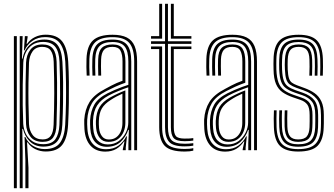

<svg xmlns="http://www.w3.org/2000/svg" viewBox="-20 -790 1759 1010"><path d="M113.5 200V52.2L109.2 -69.2H113.2Q127 -38.5 154.5 -22.1Q182 -5.8 215.2 -5.8Q272 -5.8 295.8 -38.9Q319.5 -72 323 -133.2Q326 -193 327 -247.9Q328 -302.8 327.1 -356.2Q326.2 -409.8 323.5 -465.2Q319.8 -529.2 295.6 -562Q271.5 -594.8 217.2 -594.8Q179.2 -594.8 150.6 -574.9Q122 -555 109.2 -524.8H105.8L110.8 -600H125.2V-593.2L119.8 -559.5H123Q138 -582.2 163.8 -594.9Q189.5 -607.5 220.5 -607.5Q279.2 -607.5 306.8 -572.6Q334.2 -537.8 338.8 -465.2Q341.8 -413 342.4 -359Q343 -305 342.1 -249Q341.2 -193 338.2 -134Q334.2 -62.2 307.1 -27.6Q280 7 220.5 7Q191.2 7 165.9 -5.4Q140.5 -17.8 125.8 -40.8H122.2L129.8 92.2V200ZM53 200V-600H68.5V200ZM83.8 200V-600H99.2L95.5 -481.8H99Q106.2 -526 136.5 -554Q166.8 -582 213.5 -582Q260 -582 282.4 -553.6Q304.8 -525.2 308.2 -465Q311.2 -410.8 311.9 -357.5Q312.5 -304.2 311.6 -249Q310.8 -193.8 307.8 -133.5Q305 -76.5 282.4 -48Q259.8 -19.5 209.5 -18.8Q166.2 -18.2 138.4 -44.8Q110.5 -71.2 100.8 -112.2H97.2L99.2 6.2V200ZM207.2 -31.5Q252.8 -31.5 271.5 -57.9Q290.2 -84.2 292.5 -132.5Q295.5 -212.8 296 -294.1Q296.5 -375.5 293 -464Q290.8 -518.8 270.4 -544.1Q250 -569.5 206.5 -569.5Q172.8 -569.5 150.1 -553.9Q127.5 -538.2 115.6 -513.4Q103.8 -488.5 102.5 -460.2Q100.5 -400.2 99.6 -344.2Q98.8 -288.2 99.5 -236.6Q100.2 -185 102.2 -138Q104 -110.8 115.9 -86.4Q127.8 -62 150.6 -46.8Q173.5 -31.5 207.2 -31.5ZM205 -43.8Q161 -43.8 139.9 -71.2Q118.8 -98.8 117 -137.5Q115 -188.5 114.4 -241.5Q113.8 -294.5 114.5 -349.4Q115.2 -404.2 117 -460Q119 -502 140.2 -529.1Q161.5 -556.2 202.8 -556.2Q241.2 -556.2 258.6 -533.6Q276 -511 277.8 -464.8Q279.8 -408.8 280.2 -355Q280.8 -301.2 280 -246.8Q279.2 -192.2 277.2 -134Q275.8 -88.5 259.1 -66.1Q242.5 -43.8 205 -43.8ZM204.8 -56.5Q233.5 -56.5 247 -75.4Q260.5 -94.2 262 -134.2Q265.2 -221.2 265.4 -299.2Q265.5 -377.2 262.5 -464.8Q261 -504 247.2 -523.8Q233.5 -543.5 202.5 -543.5Q167.8 -543.5 151 -519.2Q134.2 -495 132.5 -460Q130.5 -408.8 129.8 -354.6Q129 -300.5 129.8 -245.8Q130.5 -191 132.5 -137.5Q134 -103.5 151.6 -80Q169.2 -56.5 204.8 -56.5Z M686 0V-466Q686 -534.8 659.6 -564.6Q633.2 -594.5 572.2 -594.5Q509.2 -594.5 481 -567.8Q452.8 -541 450.2 -479.5Q449.5 -459.8 449.8 -437Q450 -414.2 451.2 -392.2H436Q434.8 -415 434.5 -436.9Q434.2 -458.8 435 -480Q437.2 -548.2 469.4 -577.8Q501.5 -607.2 572.2 -607.2Q618.5 -607.2 646.9 -592.9Q675.2 -578.5 688.2 -547.5Q701.2 -516.5 701.2 -466V0ZM547.2 -30.2Q580.8 -30.2 604.8 -48Q628.8 -65.8 641.8 -92.4Q654.8 -119 654.8 -145.5V-330.8Q632 -323.2 604.4 -312Q576.8 -300.8 552 -287.8Q510.8 -265.8 491 -235.2Q471.2 -204.8 469.2 -155Q468.8 -144.2 469.2 -134.5Q469.8 -124.8 470.5 -114.2Q473.2 -72.8 493.5 -51.5Q513.8 -30.2 547.2 -30.2ZM550.5 -43.8Q521.2 -43.8 505.1 -63.8Q489 -83.8 485.8 -115.2Q484.8 -126.5 484.5 -136.5Q484.2 -146.5 484.5 -154Q486.8 -199.2 503.8 -227.2Q520.8 -255.2 557.2 -276Q574.8 -286 596.5 -296.2Q618.2 -306.5 639.5 -314.5V-144Q639.5 -119 629.9 -96Q620.2 -73 600.6 -58.4Q581 -43.8 550.5 -43.8ZM552.5 -56.2Q577.2 -56.2 593 -68.8Q608.8 -81.2 616.4 -101.1Q624 -121 624 -143V-297.2Q607.2 -290 592.1 -281.9Q577 -273.8 562.5 -264.2Q530.5 -244.2 515.9 -219.8Q501.2 -195.2 500 -154Q499.8 -145.2 499.9 -136Q500 -126.8 501 -116.8Q503.2 -91.2 516.1 -73.8Q529 -56.2 552.5 -56.2ZM534 7.5Q484.8 7.5 456.5 -23.4Q428.2 -54.2 424.2 -110.5Q423.5 -124.8 423.2 -138.1Q423 -151.5 423.2 -160.5Q426.8 -214.5 451.1 -253.6Q475.5 -292.8 535 -323.2Q552.2 -332.8 566.4 -340Q580.5 -347.2 594.4 -353.4Q608.2 -359.5 624.5 -365.2V-466Q624.5 -503.5 613.8 -523.5Q603 -543.5 572.2 -543.5Q540 -543.5 526.5 -527.4Q513 -511.2 511.8 -476.8Q511.2 -462.2 511.2 -441Q511.2 -419.8 512.2 -392.2H497Q496 -421.2 496 -441.4Q496 -461.5 496.5 -478Q497.8 -520.5 515.9 -538.4Q534 -556.2 572.2 -556.2Q611 -556.2 625.4 -533.5Q639.8 -510.8 639.8 -466V-354.8Q611.8 -345.2 587.5 -334.1Q563.2 -323 540.2 -311.2Q485.2 -283.2 463.5 -246.6Q441.8 -210 438.8 -159.2Q438.2 -147.8 438.5 -136.4Q438.8 -125 439.8 -111.8Q443.2 -60 468.9 -32.5Q494.5 -5 538.2 -5Q576.8 -5 603.2 -24Q629.8 -43 644.2 -72.5H647.8L641.5 -13.2V0H626V-4.5L635 -46H632.2Q615.2 -20.5 591.4 -6.5Q567.5 7.5 534 7.5ZM655.5 0V-37.2L658 -107H654.8Q641.8 -68.8 613.8 -43.2Q585.8 -17.8 542.2 -17.8Q504.2 -17.8 481.2 -42.1Q458.2 -66.5 455 -112.8Q454.2 -126 453.9 -136.8Q453.5 -147.5 454 -157.8Q456.8 -205.5 476.4 -239.9Q496 -274.2 546.2 -299.5Q564.5 -308.8 584.1 -317.1Q603.8 -325.5 622.2 -332.4Q640.8 -339.2 655.2 -343.8V-466Q655.2 -521.2 636.1 -545.1Q617 -569 572.2 -569Q525.2 -569 504 -548Q482.8 -527 481 -478.2Q480.2 -458.8 480.5 -436.2Q480.8 -413.8 481.8 -392.2H466.5Q465.5 -414.5 465.2 -437.2Q465 -460 465.8 -478.8Q467.8 -534 492.5 -557.9Q517.2 -581.8 572.2 -581.8Q625 -581.8 647.8 -554.9Q670.5 -528 670.5 -466V0Z M951.5 -20Q889.2 -20 868.8 -44.6Q848.2 -69.2 848.2 -121.2V-559.2H774.5V-572.8H848.2V-770H863.5V-572.8H986.8V-559.2H863.5V-121.2Q863.5 -74.5 881.2 -54.1Q899 -33.8 951.5 -33.8Q962.2 -33.8 973.6 -34.5Q985 -35.2 996.8 -36.8V-23.8Q986.8 -21.8 975.1 -20.9Q963.5 -20 951.5 -20ZM951.5 7.2Q875.8 7.2 846.6 -22.8Q817.5 -52.8 817.5 -121.2V-532H774.5V-545.5H832.8V-121.2Q832.8 -61.2 857.4 -33.9Q882 -6.5 951.5 -6.5Q963.8 -6.5 975.4 -7.4Q987 -8.2 996.8 -10.8V2.5Q979 7.2 951.5 7.2ZM951.5 -47.2Q907.5 -47.2 893.2 -64.1Q879 -81 879 -121.2V-545.5H986.8V-532H894.2V-121.2Q894.2 -87.8 905.1 -74.4Q916 -61 951.5 -61Q966 -61 977.6 -61.5Q989.2 -62 996.8 -63.5V-50.5Q987.5 -49 976.1 -48.1Q964.8 -47.2 951.5 -47.2ZM774.5 -586.5V-600H817.5V-770H832.8V-586.5ZM879 -586.5V-770H894.2V-600H986.8V-586.5Z M1316.5 0V-466Q1316.5 -534.8 1290.1 -564.6Q1263.8 -594.5 1202.8 -594.5Q1139.8 -594.5 1111.5 -567.8Q1083.2 -541 1080.8 -479.5Q1080 -459.8 1080.2 -437Q1080.5 -414.2 1081.8 -392.2H1066.5Q1065.2 -415 1065 -436.9Q1064.8 -458.8 1065.5 -480Q1067.8 -548.2 1099.9 -577.8Q1132 -607.2 1202.8 -607.2Q1249 -607.2 1277.4 -592.9Q1305.8 -578.5 1318.8 -547.5Q1331.8 -516.5 1331.8 -466V0ZM1177.8 -30.2Q1211.2 -30.2 1235.2 -48Q1259.2 -65.8 1272.2 -92.4Q1285.2 -119 1285.2 -145.5V-330.8Q1262.5 -323.2 1234.9 -312Q1207.2 -300.8 1182.5 -287.8Q1141.2 -265.8 1121.5 -235.2Q1101.8 -204.8 1099.8 -155Q1099.2 -144.2 1099.8 -134.5Q1100.2 -124.8 1101 -114.2Q1103.8 -72.8 1124 -51.5Q1144.2 -30.2 1177.8 -30.2ZM1181 -43.8Q1151.8 -43.8 1135.6 -63.8Q1119.5 -83.8 1116.2 -115.2Q1115.2 -126.5 1115 -136.5Q1114.8 -146.5 1115 -154Q1117.2 -199.2 1134.2 -227.2Q1151.2 -255.2 1187.8 -276Q1205.2 -286 1227 -296.2Q1248.8 -306.5 1270 -314.5V-144Q1270 -119 1260.4 -96Q1250.8 -73 1231.1 -58.4Q1211.5 -43.8 1181 -43.8ZM1183 -56.2Q1207.8 -56.2 1223.5 -68.8Q1239.2 -81.2 1246.9 -101.1Q1254.5 -121 1254.5 -143V-297.2Q1237.8 -290 1222.6 -281.9Q1207.5 -273.8 1193 -264.2Q1161 -244.2 1146.4 -219.8Q1131.8 -195.2 1130.5 -154Q1130.2 -145.2 1130.4 -136Q1130.5 -126.8 1131.5 -116.8Q1133.8 -91.2 1146.6 -73.8Q1159.5 -56.2 1183 -56.2ZM1164.5 7.5Q1115.2 7.5 1087 -23.4Q1058.8 -54.2 1054.8 -110.5Q1054 -124.8 1053.8 -138.1Q1053.5 -151.5 1053.8 -160.5Q1057.2 -214.5 1081.6 -253.6Q1106 -292.8 1165.5 -323.2Q1182.8 -332.8 1196.9 -340Q1211 -347.2 1224.9 -353.4Q1238.8 -359.5 1255 -365.2V-466Q1255 -503.5 1244.2 -523.5Q1233.5 -543.5 1202.8 -543.5Q1170.5 -543.5 1157 -527.4Q1143.5 -511.2 1142.2 -476.8Q1141.8 -462.2 1141.8 -441Q1141.8 -419.8 1142.8 -392.2H1127.5Q1126.5 -421.2 1126.5 -441.4Q1126.5 -461.5 1127 -478Q1128.2 -520.5 1146.4 -538.4Q1164.5 -556.2 1202.8 -556.2Q1241.5 -556.2 1255.9 -533.5Q1270.2 -510.8 1270.2 -466V-354.8Q1242.2 -345.2 1218 -334.1Q1193.8 -323 1170.8 -311.2Q1115.8 -283.2 1094 -246.6Q1072.2 -210 1069.2 -159.2Q1068.8 -147.8 1069 -136.4Q1069.2 -125 1070.2 -111.8Q1073.8 -60 1099.4 -32.5Q1125 -5 1168.8 -5Q1207.2 -5 1233.8 -24Q1260.2 -43 1274.8 -72.5H1278.2L1272 -13.2V0H1256.5V-4.5L1265.5 -46H1262.8Q1245.8 -20.5 1221.9 -6.5Q1198 7.5 1164.5 7.5ZM1286 0V-37.2L1288.5 -107H1285.2Q1272.2 -68.8 1244.2 -43.2Q1216.2 -17.8 1172.8 -17.8Q1134.8 -17.8 1111.8 -42.1Q1088.8 -66.5 1085.5 -112.8Q1084.8 -126 1084.4 -136.8Q1084 -147.5 1084.5 -157.8Q1087.2 -205.5 1106.9 -239.9Q1126.5 -274.2 1176.8 -299.5Q1195 -308.8 1214.6 -317.1Q1234.2 -325.5 1252.8 -332.4Q1271.2 -339.2 1285.8 -343.8V-466Q1285.8 -521.2 1266.6 -545.1Q1247.5 -569 1202.8 -569Q1155.8 -569 1134.5 -548Q1113.2 -527 1111.5 -478.2Q1110.8 -458.8 1111 -436.2Q1111.2 -413.8 1112.2 -392.2H1097Q1096 -414.5 1095.8 -437.2Q1095.5 -460 1096.2 -478.8Q1098.2 -534 1123 -557.9Q1147.8 -581.8 1202.8 -581.8Q1255.5 -581.8 1278.2 -554.9Q1301 -528 1301 -466V0Z M1548.2 7.2Q1482.8 7.2 1452.9 -22.5Q1423 -52.2 1420.8 -121.2Q1420 -142.8 1419.9 -165.8Q1419.8 -188.8 1421 -209.5H1435.2Q1434.2 -189.8 1434.2 -165.8Q1434.2 -141.8 1434.8 -122Q1437 -59.8 1463.4 -32.6Q1489.8 -5.5 1548.2 -5.5Q1612.2 -5.5 1639.2 -32.8Q1666.2 -60 1668 -119.5Q1668.5 -131.5 1668.6 -141.8Q1668.8 -152 1668.6 -162.4Q1668.5 -172.8 1668.5 -184.8Q1668.5 -241.8 1645.8 -270Q1623 -298.2 1577 -314.8L1539 -328.2Q1516.5 -336.5 1503.9 -346.1Q1491.2 -355.8 1485.8 -373.6Q1480.2 -391.5 1478.8 -424Q1478 -436.5 1478 -449Q1478 -461.5 1478.8 -476.5Q1480.8 -519.2 1497 -537.8Q1513.2 -556.2 1551.2 -556.2Q1586.8 -556.2 1603.6 -538.5Q1620.5 -520.8 1622 -477.2Q1622.5 -463.8 1622.5 -441.2Q1622.5 -418.8 1621.5 -392H1607.2Q1608.5 -417.8 1608.4 -438.9Q1608.2 -460 1607.8 -476.8Q1606.8 -513 1593.2 -528.2Q1579.8 -543.5 1551.2 -543.5Q1521.2 -543.5 1508.1 -528Q1495 -512.5 1493.5 -476.5Q1493 -462.2 1493 -451.1Q1493 -440 1493.5 -424Q1495 -394.2 1500 -378.6Q1505 -363 1515.5 -355.2Q1526 -347.5 1543.5 -341L1580.8 -327.2Q1611.8 -316.2 1634.8 -300Q1657.8 -283.8 1670.6 -256.6Q1683.5 -229.5 1683.5 -184.8Q1683.5 -172.5 1683.5 -162.1Q1683.5 -151.8 1683.5 -141.6Q1683.5 -131.5 1682.8 -119.5Q1681 -54.2 1651.2 -23.5Q1621.5 7.2 1548.2 7.2ZM1548.2 -18.2Q1495.8 -18.2 1473.4 -43.2Q1451 -68.2 1449 -122.5Q1448.5 -142.8 1448.2 -163.8Q1448 -184.8 1449.2 -209.5H1463.8Q1462.2 -184.5 1462.6 -162Q1463 -139.5 1463.2 -123.2Q1464.8 -74 1484.5 -52.5Q1504.2 -31 1548.2 -31Q1597.5 -31 1617 -53Q1636.5 -75 1638 -120Q1638.8 -138 1638.6 -152.4Q1638.5 -166.8 1638.5 -184.8Q1638.5 -232 1621.6 -254.6Q1604.8 -277.2 1569.5 -289.5L1530.2 -303Q1501.2 -313.2 1483.9 -326.2Q1466.5 -339.2 1458.5 -362Q1450.5 -384.8 1448.8 -423.8Q1448.2 -440.5 1448.4 -451.6Q1448.5 -462.8 1448.8 -476.8Q1449.8 -531.8 1472.9 -556.8Q1496 -581.8 1551.2 -581.8Q1602.8 -581.8 1625.5 -557.9Q1648.2 -534 1650 -478.8Q1650.5 -461 1650.8 -440Q1651 -419 1649.8 -392H1635.5Q1636.8 -420.2 1636.6 -441.1Q1636.5 -462 1636 -478.8Q1634.5 -528 1614.2 -548.5Q1594 -569 1551.2 -569Q1504.5 -569 1484.5 -547.1Q1464.5 -525.2 1463.8 -476.8Q1463.5 -462 1463.2 -451.2Q1463 -440.5 1463.8 -423.8Q1465.5 -386.5 1472.8 -366.2Q1480 -346 1495 -335.1Q1510 -324.2 1534.5 -315.5L1573.2 -302Q1614.2 -287.8 1633.9 -262.4Q1653.5 -237 1653.5 -184.8Q1653.5 -166.8 1653.6 -152.1Q1653.8 -137.5 1653 -119.8Q1651.2 -67.2 1628.1 -42.8Q1605 -18.2 1548.2 -18.2ZM1548.2 -43.8Q1512.8 -43.8 1495.8 -61.9Q1478.8 -80 1477.2 -124Q1477 -142 1476.8 -164.1Q1476.5 -186.2 1477.8 -209.5H1491.8Q1490.8 -189.8 1490.9 -167.4Q1491 -145 1491.5 -125Q1492.5 -88.2 1505.9 -72.4Q1519.2 -56.5 1548.2 -56.5Q1581 -56.5 1593.9 -72.5Q1606.8 -88.5 1608.2 -120.2Q1609 -137.8 1608.9 -152.2Q1608.8 -166.8 1608.8 -184.8Q1608.8 -223.2 1596.8 -239.6Q1584.8 -256 1561.8 -264L1521.2 -278Q1489 -289 1466.5 -304.6Q1444 -320.2 1431.9 -348.2Q1419.8 -376.2 1419 -423.8Q1418.2 -441.5 1418.5 -454.2Q1418.8 -467 1419 -476.8Q1419.8 -545.8 1450 -576.5Q1480.2 -607.2 1551.2 -607.2Q1617 -607.2 1646.5 -577.9Q1676 -548.5 1678.5 -480Q1679 -461.8 1679.1 -438Q1679.2 -414.2 1678 -392H1664Q1665 -412.5 1665 -436.2Q1665 -460 1664.5 -479.2Q1662.2 -541 1635.9 -567.8Q1609.5 -594.5 1551.2 -594.5Q1488.2 -594.5 1461.5 -566.6Q1434.8 -538.8 1433.8 -476.8Q1433.8 -462.2 1433.5 -451.2Q1433.2 -440.2 1433.8 -423.8Q1435.5 -380.8 1445.1 -355.5Q1454.8 -330.2 1474.5 -315.8Q1494.2 -301.2 1525.8 -290.5L1565.5 -276.8Q1598.8 -265.5 1611.2 -244.6Q1623.8 -223.8 1623.8 -184.8Q1623.8 -174.5 1623.8 -164.2Q1623.8 -154 1623.8 -143.2Q1623.8 -132.5 1623 -120.2Q1621.8 -80.8 1605.1 -62.2Q1588.5 -43.8 1548.2 -43.8Z"/></svg>

Font: Big Shoulders Inline Display Thin Medium
Style: Regular
Weight: 500
Version: Version 2.002